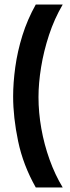

<svg xmlns="http://www.w3.org/2000/svg" viewBox="-20 -715 307 848"><path d="M257 -695Q220 -632 196.5 -560.5Q173 -489 161.5 -418Q150 -347 150 -286Q150 -218 162.5 -147.5Q175 -77 199 -10Q223 57 257 113H138Q82 14 60 -91.5Q38 -197 38 -289Q38 -349 47.5 -418.5Q57 -488 79 -558.5Q101 -629 138 -695Z"/></svg>

Font: Bricolage Grotesque 48pt Medium
Style: Regular
Weight: 500
Designer: Mathieu Triay
Foundry: Atelier Triay
Version: Version 1.000; ttfautohint (v1.8.4.7-5d5b);gftools[0.9.32]